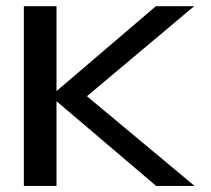

<svg xmlns="http://www.w3.org/2000/svg" viewBox="-20 -612 694 632"><path d="M58.5 0H166V-591.5H58.5ZM143.5 -293H263.5L619 -591.5H493ZM494 0H620.5L263.5 -297.5L143.5 -298Z"/></svg>

Font: Anybody SemiExpanded
Style: Regular
Weight: 400
Width: 6
Designer: Tyler Finck
Foundry: Etcetera Type Company
Version: Version 1.113;gftools[0.9.25]